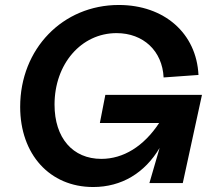

<svg xmlns="http://www.w3.org/2000/svg" viewBox="-20 -735 876 771"><path d="M354 16C468 16 561 -40 621 -141L580 0H714L791 -354H403L381 -241H619C557 -147 475 -97 387 -97C272 -97 199 -181 199 -315C199 -478 306 -602 448 -602C556 -602 632 -530 637 -424L777 -434C769 -601 640 -715 457 -715C232 -715 61 -539 61 -306C61 -115 180 16 354 16Z"/></svg>

Font: Uncut Sans
Style: Bold Italic
Weight: 700
Italic angle: -11°
Designer: Kasper Nordkvist
Foundry: UNCUT.wtf
Version: Version 1.304;Glyphs 3.2 (3246)